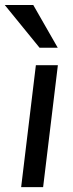

<svg xmlns="http://www.w3.org/2000/svg" viewBox="-20 -769 301 789"><path d="M142.6 -572.8 -0.5 -748.5H116.7L217.3 -572.8ZM66.9 0 127.4 -501H217.8L157.2 0Z"/></svg>

Font: Ride
Style: Italic
Weight: 400
Version: Version 3.000